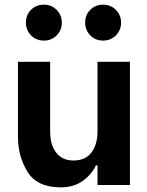

<svg xmlns="http://www.w3.org/2000/svg" viewBox="-20 -793 631 823"><path d="M537 0H398V-84H391Q373 -45 334.5 -17.5Q296 10 240 10Q139 10 98 -56.5Q57 -123 57 -206V-528H195V-229Q195 -172 221 -138.5Q247 -105 295 -105Q347 -105 372.5 -140Q398 -175 398 -229V-528H537ZM345 -696Q345 -729 367 -751Q389 -773 422 -773Q455 -773 477 -750.5Q499 -728 499 -696Q499 -664 477 -641.5Q455 -619 422 -619Q389 -619 367 -641.5Q345 -664 345 -696ZM91 -696Q91 -729 113 -751Q135 -773 168 -773Q201 -773 223 -750.5Q245 -728 245 -696Q245 -664 223 -641.5Q201 -619 168 -619Q135 -619 113 -641.5Q91 -664 91 -696Z"/></svg>

Font: Be Vietnam
Style: Bold
Weight: 700
Designer: Gabriel Lam
Foundry: TypeRant
Version: Version 4.000